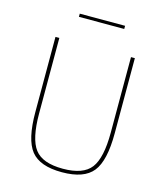

<svg xmlns="http://www.w3.org/2000/svg" viewBox="-126 -950 903 1056"><g transform="rotate(15 326.0 -422.0)"><path d="M196 -838V-856H454V-838ZM100 -698H122V-268Q122 -124 166 -66Q210 -8 326 -8Q442 -8 486 -66Q530 -124 530 -268V-698H552V-270Q552 -114 502 -51Q452 12 326 12Q200 12 150 -51Q100 -114 100 -270Z"/></g></svg>

Font: IBM Plex Sans Thin
Style: Regular
Weight: 100
Designer: Mike Abbink, Paul van der Laan, Pieter van Rosmalen
Foundry: Bold Monday
Version: Version 3.0